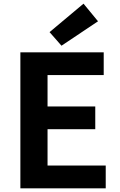

<svg xmlns="http://www.w3.org/2000/svg" viewBox="-20 -1026 655 1046"><path d="M91 0V-741H545V-617H239V-446H499V-322H239V-124H556V0ZM315 -777 250 -851 435 -1006 514 -910Z"/></svg>

Font: Chiron Sans HK TT
Style: Bold
Weight: 700
Designer: Ryoko NISHIZUKA 西塚涼子 (kana, bopomofo & ideographs); Paul D. Hunt (Latin, Greek & Cyrillic); Sandoll Communications 산돌커뮤니
Foundry: Adobe
Version: Version 2.022;hotconv 1.0.109;makeotfexe 2.5.65596